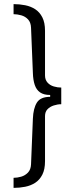

<svg xmlns="http://www.w3.org/2000/svg" viewBox="-20 -755 364 934"><path d="M46 -735Q75 -735 102.5 -729.5Q130 -724 151.5 -710Q173 -696 186 -670.5Q199 -645 199 -605V-388Q199 -367 211 -353.5Q223 -340 241.5 -334.5Q260 -329 278 -329V-248Q260 -248 241.5 -242Q223 -236 211 -223.5Q199 -211 199 -190V29Q199 69 186 94.5Q173 120 151.5 134Q130 148 102.5 153.5Q75 159 46 159V110Q64 110 83 104.5Q102 99 116 84.5Q130 70 131 44L140 -178Q142 -228 159.5 -256Q177 -284 224 -284V-293Q193 -293 175 -305.5Q157 -318 149 -342Q141 -366 140 -399L131 -620Q130 -646 116.5 -660.5Q103 -675 83.5 -680.5Q64 -686 46 -686Z"/></svg>

Font: Archivo SemiCondensed Light
Style: Regular
Weight: 300
Width: 4
Designer: Hector Gatti
Foundry: Omnibus-Type
Version: Version 2.001